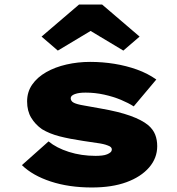

<svg xmlns="http://www.w3.org/2000/svg" viewBox="-20 -820 784 850"><path d="M387 10Q285 10 204.5 -16.5Q124 -43 77 -89L195 -194Q230 -165 285 -147.5Q340 -130 403 -130Q418 -130 431.5 -131.5Q445 -133 454.5 -137Q464 -141 469.5 -146Q475 -151 475 -159Q475 -170 457 -176Q440 -183 409.5 -187Q379 -191 349 -196Q288 -205 243.5 -216.5Q199 -228 166 -248Q136 -269 118 -299Q100 -329 100 -371Q100 -413 122.5 -445.5Q145 -478 184.5 -500.5Q224 -523 274.5 -534.5Q325 -546 379 -546Q434 -546 486.5 -537.5Q539 -529 586.5 -512Q634 -495 672 -468L572 -349Q549 -364 515.5 -378Q482 -392 441.5 -401Q401 -410 359 -410Q344 -410 332.5 -408.5Q321 -407 311.5 -403.5Q302 -400 297.5 -395.5Q293 -391 293 -385Q293 -380 296 -374.5Q299 -369 307 -365Q321 -358 351.5 -353Q382 -348 424 -340Q505 -326 556.5 -307.5Q608 -289 636 -266Q658 -247 667 -224Q676 -201 676 -173Q676 -120 640 -78.5Q604 -37 540 -13.5Q476 10 387 10ZM236 -596 164 -658 330 -800H432L598 -658L526 -596L366 -692H396Z"/></svg>

Font: Lexend Mega Black
Style: Regular
Weight: 900
Version: Version 1.007